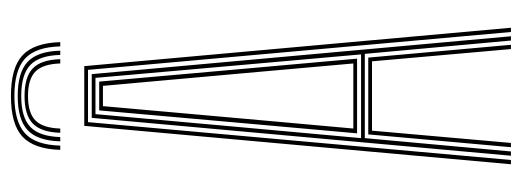

<svg xmlns="http://www.w3.org/2000/svg" viewBox="-329 -649 978 360"><g transform="rotate(-90 160.0 -469.0)"><path d="M160 -937.5Q212.8 -937.5 236.1 -916Q259.5 -894.5 261 -845H253Q251.8 -891.2 230.1 -911.1Q208.5 -931 160 -931Q111.8 -931 90 -911.1Q68.2 -891.2 67 -845H59Q60.5 -894.5 83.9 -916Q107.2 -937.5 160 -937.5ZM160 -924.8Q204.2 -924.8 224 -906.2Q243.8 -887.8 245 -845H237Q236 -884.2 218.1 -901.2Q200.2 -918.2 160 -918.2Q120 -918.2 102.1 -901.2Q84.2 -884.2 83 -845H75Q76.2 -887.8 96 -906.2Q115.8 -924.8 160 -924.8ZM160 -912Q195.8 -912 211.9 -896.4Q228 -880.8 229 -845H221Q220 -877.5 205.9 -891.5Q191.8 -905.5 160 -905.5Q128.2 -905.5 114.1 -891.5Q100 -877.5 99 -845H91Q92.2 -880.8 108.2 -896.4Q124.2 -912 160 -912ZM32 0 104 -800H216L288 0H280L209 -793H111L40 0ZM64 0 88 -267.5H232L256 0H248L225 -260.5H95L72 0ZM48 0 119 -786H201L272 0H264L239 -274H81L56 0ZM81 -281H238L218 -506.8L194 -779H126L101.5 -506.8ZM90 -288.5 109.5 -506.8 133 -772H187L210.5 -506.8L230 -288.5ZM99 -295.5H221L202.2 -506.8L179 -765H141L118 -506.8Z"/></g></svg>

Font: Big Shoulders Inline Text Thin
Style: Regular
Weight: 100
Designer: Patric King
Foundry: XO Type Co
Version: Version 2.002